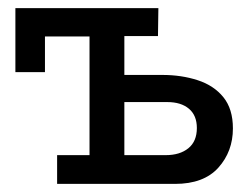

<svg xmlns="http://www.w3.org/2000/svg" viewBox="-20 -454 615 474"><path d="M381 -269Q428 -269 468 -256Q508 -243 531.5 -214Q555 -185 555 -137Q555 -80 519 -40Q483 0 412 0H121V-71H201V-364H91V-276H18V-434H371L370 -365H287V-269ZM389 -71Q424 -71 445 -88Q466 -105 466 -138Q466 -169 446.5 -185.5Q427 -202 393 -202H287V-71Z"/></svg>

Font: Podkova Medium
Style: Regular
Weight: 500
Designer: Ilya Yudin
Foundry: Cyreal (www.cyreal.org)
Version: Version 2.103